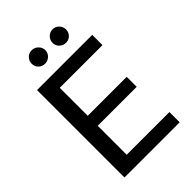

<svg xmlns="http://www.w3.org/2000/svg" viewBox="-255 -984 1087 1087"><g transform="rotate(-45 288.0 -440.5)"><path d="M76 0V-700H518V-618H176V-394H488V-314H176V-82H518V0ZM214 -773Q191 -773 175.5 -788.5Q160 -804 160 -827Q160 -849 175.5 -865Q191 -881 214 -881Q236 -881 252.5 -865Q269 -849 269 -827Q269 -804 252.5 -788.5Q236 -773 214 -773ZM382 -773Q359 -773 343 -788.5Q327 -804 327 -827Q327 -849 343 -865Q359 -881 382 -881Q404 -881 419.5 -865Q435 -849 435 -827Q435 -804 419.5 -788.5Q404 -773 382 -773Z"/></g></svg>

Font: DM Sans 9pt Medium
Style: Regular
Weight: 500
Version: Version 4.004;gftools[0.9.30]